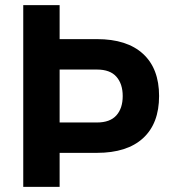

<svg xmlns="http://www.w3.org/2000/svg" viewBox="-20 -729 685 749"><path d="M212.6 0V-132.7H358.2Q475.6 -132.7 538.1 -190Q600.6 -247.3 600.6 -354.6Q600.6 -461.5 538 -518.9Q475.4 -576.4 358.2 -576.4H212.6V-709.1H70.7V0ZM212.6 -457.7H358.2Q409.6 -457.7 434.1 -429.7Q458.7 -401.7 458.7 -354.3Q458.7 -306.5 434 -278.9Q409.3 -251.2 358.2 -251.2H212.6Z"/></svg>

Font: Estedad-FD VF
Style: Regular
Weight: 100
Designer: Amin Abedi
Version: Version 7.3